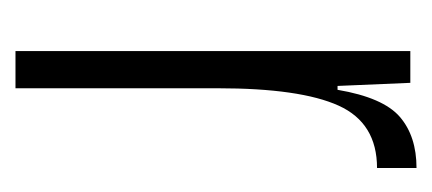

<svg xmlns="http://www.w3.org/2000/svg" viewBox="-175 -383 558 248"><g transform="rotate(90 104.0 -259.0)"><path d="M46 -510H87L91 -416H96Q106 -475 131 -496.5Q156 -518 197 -518V-467Q139 -467 116.5 -417.5Q94 -368 94 -261V0H46Z"/></g></svg>

Font: Saira Ultra Condensed Light
Style: Regular
Weight: 300
Width: 1
Designer: Hector Gatti with collaboration of the Omnibus-Type team
Foundry: Omnibus-Type
Version: Version 1.001; ttfautohint (v1.8)